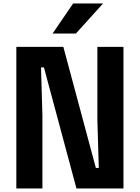

<svg xmlns="http://www.w3.org/2000/svg" viewBox="-20 -1065 790 1085"><path d="M72.3 -800H338L521.7 -116H538.2L530.3 -388V-800H677.7V0H412L228.3 -684H211.8L219.7 -412V0H72.3ZM393.1 -1045.3H562.5L408.8 -875.5H277.2Z"/></svg>

Font: Martian Mono VF sWd Rg
Style: Regular
Weight: 400
Width: 6
Monospace: yes
Designer: Roman Shamin
Foundry: Evil Martians
Version: Version 1.100